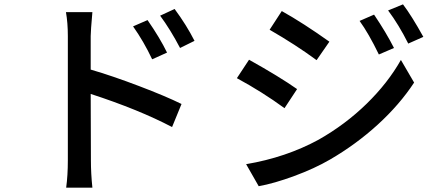

<svg xmlns="http://www.w3.org/2000/svg" viewBox="-20 -824 2040 894"><path d="M885.7 -633.8 818.4 -600.6Q773.4 -686.5 725.6 -751L793 -782.2Q848.6 -707 885.7 -633.8ZM757.8 -579.1 688.5 -547.9Q649.4 -630.9 599.6 -701.2L667 -730.5Q724.6 -647.5 757.8 -579.1ZM402.3 -656.2V-500Q502.9 -470.7 627.4 -423.3Q752 -376 825.2 -339.8L781.2 -232.4Q627 -313.5 402.3 -386.7L403.3 -78.1Q403.3 -15.6 410.2 49.8H288.1Q295.9 -6.8 295.9 -78.1V-656.2Q295.9 -717.8 287.1 -767.6H410.2Q402.3 -678.7 402.3 -656.2Z M1654.3 -726.6 1721.7 -755.9Q1777.3 -673.8 1814.5 -600.6L1744.1 -570.3Q1696.3 -668.9 1654.3 -726.6ZM1787.1 -775.4 1856.4 -803.7Q1896.5 -751 1951.2 -652.3L1880.9 -621.1Q1836.9 -709 1787.1 -775.4ZM1235.4 -685.5 1292 -772.5Q1391.6 -716.8 1513.7 -629.9L1454.1 -543.9Q1357.4 -615.2 1235.4 -685.5ZM1184.6 43 1126 -59.6Q1311.5 -90.8 1463.9 -173.8Q1587.9 -244.1 1687 -340.8Q1786.1 -437.5 1846.7 -544.9L1908.2 -439.5Q1840.8 -336.9 1739.3 -244.1Q1637.7 -151.4 1516.6 -81.1Q1444.3 -39.1 1350.1 -4.4Q1255.9 30.3 1184.6 43ZM1083 -460 1139.6 -545.9Q1281.2 -466.8 1363.3 -409.2L1304.7 -320.3Q1202.1 -395.5 1083 -460Z"/></svg>

Font: Gen Shin Gothic Monospace Medium
Style: Regular
Weight: 500
Designer: [Source Han Sans]
Ryoko NISHIZUKA  (kana & ideographs); Paul D. Hunt (Latin, Greek & Cyrillic); Wenlong ZHANG  (bopomofo
Version: Version 1.002.20150607